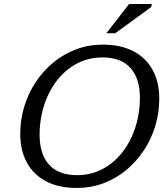

<svg xmlns="http://www.w3.org/2000/svg" viewBox="-20 -923 826 953"><path d="M176.5 -254Q176.5 -159 223 -106.2Q269.5 -53.5 364 -53.5Q410 -53.5 450.5 -67.5Q491 -81.5 525.5 -107Q560 -132.5 587.8 -167.8Q615.5 -203 634.8 -246Q654 -289 664.2 -337.5Q674.5 -386 674.5 -437.5Q674.5 -532.5 628 -585.2Q581.5 -638 487 -638Q441.5 -638 400.8 -624.2Q360 -610.5 325.2 -584.8Q290.5 -559 263 -523.8Q235.5 -488.5 216.2 -445.5Q197 -402.5 186.8 -354.2Q176.5 -306 176.5 -254ZM770.5 -433Q770.5 -362.5 750.5 -297Q730.5 -231.5 693.5 -175.8Q656.5 -120 605.8 -78.2Q555 -36.5 493 -13.2Q431 10 361 10Q272 10 209.2 -22.8Q146.5 -55.5 113.5 -116Q80.5 -176.5 80.5 -258.5Q80.5 -329 100.5 -394.5Q120.5 -460 157.5 -515.8Q194.5 -571.5 245.2 -613.2Q296 -655 358 -678.2Q420 -701.5 490 -701.5Q579.5 -701.5 642 -668.8Q704.5 -636 737.5 -576Q770.5 -516 770.5 -433ZM508 -758 620.5 -903H733.5L730.5 -888L552 -758Z"/></svg>

Font: Newsreader 11pt
Style: Italic
Weight: 400
Italic angle: -17°
Version: Version 1.003